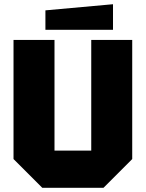

<svg xmlns="http://www.w3.org/2000/svg" viewBox="-20 -889 690 909"><path d="M44 -136V-700H238V-176H412V-700H606V-136L470 0H180ZM195 -748V-840L515 -869V-748Z"/></svg>

Font: Tektur ExtraBold
Style: Regular
Weight: 800
Designer: Adam Jagosz
Foundry: Adam Jagosz
Version: Version 1.005;gftools[0.9.30]